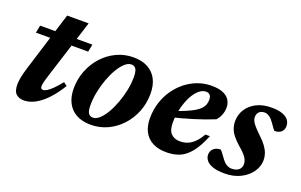

<svg xmlns="http://www.w3.org/2000/svg" viewBox="-72 -846 1801 1150"><g transform="rotate(20 828.0 -271.0)"><path d="M54.5 -393.5 64 -441.5H397L387.5 -393.5ZM213.5 -178Q206 -154 202 -139.8Q198 -125.5 197 -117.2Q196 -109 196 -103.5Q196 -93.5 200 -89.5Q204 -85.5 211.5 -85.5Q221.5 -85.5 236.2 -94.2Q251 -103 270.5 -122.5Q290 -142 314.5 -172.5L337 -156Q307.5 -108 279 -75.8Q250.5 -43.5 223.8 -24Q197 -4.5 172.2 4.2Q147.5 13 124.5 13Q94 13 75 -4Q56 -21 56 -65.5Q56 -83 61.2 -110.8Q66.5 -138.5 78 -175L195.5 -553.5H332.5Z M656 -454.5Q711 -454.5 748.8 -433.5Q786.5 -412.5 805.8 -374.5Q825 -336.5 825 -284.5Q825 -223 803.8 -169.2Q782.5 -115.5 744.8 -74.5Q707 -33.5 657.2 -10.2Q607.5 13 551 13Q496 13 458.2 -7.8Q420.5 -28.5 401 -66.8Q381.5 -105 381.5 -157Q381.5 -218 403 -272Q424.5 -326 462.2 -367Q500 -408 549.5 -431.2Q599 -454.5 656 -454.5ZM549 -31.5Q569 -31.5 590 -50.5Q611 -69.5 630 -101.8Q649 -134 664 -174.5Q679 -215 688 -258.8Q697 -302.5 697 -343.5Q697 -380.5 687.2 -395.2Q677.5 -410 657.5 -410Q637.5 -410 616.5 -391Q595.5 -372 576.5 -339.8Q557.5 -307.5 542.5 -266.8Q527.5 -226 518.8 -182.5Q510 -139 510 -98Q510 -61 519.8 -46.2Q529.5 -31.5 549 -31.5Z M1134.5 -410Q1114 -410 1095.2 -396Q1076.5 -382 1060.8 -358Q1045 -334 1033.5 -303.2Q1022 -272.5 1015.5 -238Q1009 -203.5 1009 -169.5Q1009 -119.5 1030 -98Q1051 -76.5 1086.5 -76.5Q1112 -76.5 1134 -84.8Q1156 -93 1176.5 -112.5Q1197 -132 1217.5 -167H1246Q1217 -96 1185.2 -56.8Q1153.5 -17.5 1116.5 -2.2Q1079.5 13 1032.5 13Q980.5 13 944.5 -6Q908.5 -25 890 -60.5Q871.5 -96 871.5 -145.5Q871.5 -197.5 886 -244Q900.5 -290.5 927 -329Q953.5 -367.5 989 -395.8Q1024.5 -424 1066.2 -439.2Q1108 -454.5 1153.5 -454.5Q1200 -454.5 1228.2 -442Q1256.5 -429.5 1269 -408.2Q1281.5 -387 1281.5 -361.5Q1281.5 -337.5 1272.5 -314.8Q1263.5 -292 1248 -275.5Q1219.5 -264 1186.8 -252.2Q1154 -240.5 1118.8 -229.8Q1083.5 -219 1047.5 -209.2Q1011.5 -199.5 976 -191L977.5 -230.5Q1025 -246 1058.2 -260Q1091.5 -274 1113 -287Q1134.5 -300 1146.2 -313Q1158 -326 1163 -340Q1168 -354 1168 -369.5Q1168 -383 1164.2 -391.8Q1160.5 -400.5 1153 -405.2Q1145.5 -410 1134.5 -410Z M1335 -114Q1339.5 -110 1346.5 -100.8Q1353.5 -91.5 1370 -69Q1386 -46.5 1401.8 -37.5Q1417.5 -28.5 1433.5 -28.5Q1452 -28.5 1465.8 -34.2Q1479.5 -40 1487.2 -51.5Q1495 -63 1495 -79Q1495 -92 1489.8 -105Q1484.5 -118 1470.8 -134.2Q1457 -150.5 1430 -173Q1404 -196 1387.8 -216.8Q1371.5 -237.5 1364.2 -258.8Q1357 -280 1357 -303.5Q1357 -345 1378.5 -379.2Q1400 -413.5 1440 -434Q1480 -454.5 1535.5 -454.5Q1579.5 -454.5 1606 -444.5Q1632.5 -434.5 1644.5 -417.8Q1656.5 -401 1656.5 -380.5Q1656.5 -364.5 1649.5 -352.8Q1642.5 -341 1629.2 -334.8Q1616 -328.5 1598 -328.5Q1594 -333.5 1587 -342Q1580 -350.5 1567 -370.5Q1553.5 -390 1538 -401.2Q1522.5 -412.5 1507 -412.5Q1484 -412.5 1471.8 -400Q1459.5 -387.5 1459.5 -367Q1459.5 -355.5 1465 -343.2Q1470.5 -331 1485 -314.2Q1499.5 -297.5 1526 -272Q1553 -247 1568.5 -225Q1584 -203 1590.8 -182.8Q1597.5 -162.5 1597.5 -142.5Q1597.5 -101.5 1572.8 -66Q1548 -30.5 1504.5 -8.8Q1461 13 1404.5 13Q1358.5 13 1329.5 3.2Q1300.5 -6.5 1287 -23.2Q1273.5 -40 1273.5 -60Q1273.5 -76 1281.2 -88.2Q1289 -100.5 1302.8 -107.2Q1316.5 -114 1335 -114Z"/></g></svg>

Font: Newsreader 24pt
Style: Bold Italic
Weight: 700
Italic angle: -17°
Designer: Hugues Gentile
Foundry: Production Type
Version: Version 1.003